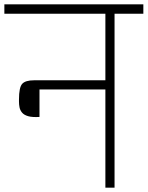

<svg xmlns="http://www.w3.org/2000/svg" viewBox="-56 -860 677 880"><path d="M427 0V-450H125V-324Q92 -322 73 -327.5Q54 -333 45 -344Q36 -355 33.5 -368Q31 -381 31 -394V-404Q31 -460 46 -476Q61 -492 100 -492H427V-797H-36V-840H601V-797H469V0Z"/></svg>

Font: Matangi Light
Style: Regular
Weight: 300
Designer: Prashant Pant
Foundry: The Graphic Ant
Version: Version 3.002